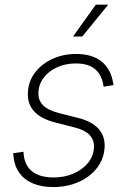

<svg xmlns="http://www.w3.org/2000/svg" viewBox="-20 -778 540 810"><path d="M205.1 11.2Q154.8 11.2 118.2 -4.4Q81.5 -20 60.8 -49.8Q40 -79.6 36.6 -121.1Q36.1 -125.5 36.1 -126.5Q36.1 -127.4 36.1 -131.8L79.1 -137.7Q81.1 -83.5 113.8 -56.4Q146.5 -29.3 206.1 -29.3Q252 -29.3 290.3 -45.9Q328.6 -62.5 351.8 -91.3Q375 -120.1 376.5 -157.2Q377.4 -188.5 357.4 -209Q337.4 -229.5 295.4 -240.2L211.4 -261.7Q152.3 -276.9 123.5 -308.8Q94.7 -340.8 97.7 -388.2Q100.1 -436 128.2 -472.4Q156.2 -508.8 201.2 -529.5Q246.1 -550.3 300.8 -550.3Q369.6 -550.3 408.4 -518.6Q447.3 -486.8 457 -429.7Q458 -426.3 458.3 -424.6Q458.5 -422.9 458.5 -418.9L417 -412.1Q411.1 -459 383.1 -484.6Q355 -510.3 299.8 -510.3Q256.3 -510.3 220.9 -494.1Q185.5 -478 164.3 -450.2Q143.1 -422.4 142.1 -387.2Q140.6 -355 161.9 -333.7Q183.1 -312.5 229 -300.8L310.5 -280.3Q368.2 -265.6 396 -234.4Q423.8 -203.1 421.4 -156.2Q419.4 -119.1 401.9 -88.4Q384.3 -57.6 354.5 -35.2Q324.7 -12.7 286.4 -0.7Q248 11.2 205.1 11.2ZM288.1 -624 384.3 -758.3H436.5L327.1 -624Z"/></svg>

Font: Inter 16pt ExtraLight
Style: Italic
Weight: 250
Italic angle: -9.3988°
Version: Version 4.001;git-66647c0bb